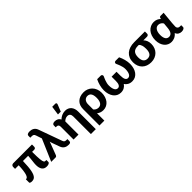

<svg xmlns="http://www.w3.org/2000/svg" viewBox="286 -2201 3810 3810"><g transform="rotate(-45 2191.0 -296.0)"><path d="M612 -451Q612 -433.5 601.2 -421.2Q590.5 -409 569.5 -409H511V-403.5Q511 -333 512.8 -282.5Q514.5 -232 517.8 -197.8Q521 -163.5 526.2 -143Q531.5 -122.5 538.2 -111.8Q545 -101 553.5 -97.8Q562 -94.5 572.5 -94.5H597V-40.5Q597 -29.5 590.2 -21.2Q583.5 -13 572 -7.2Q560.5 -1.5 545.5 1.2Q530.5 4 513.5 4Q444.5 4 411.8 -41.8Q379 -87.5 379 -170.5Q379 -193 381.2 -217Q383.5 -241 387 -269.5Q390.5 -298 394 -332Q397.5 -366 400 -409H254Q252 -323 246.2 -259Q240.5 -195 230.8 -149Q221 -103 207.8 -73.2Q194.5 -43.5 177.5 -26.2Q160.5 -9 139.5 -2.2Q118.5 4.5 93.5 4.5Q85 4.5 75.2 3Q65.5 1.5 57.2 -1.5Q49 -4.5 43.5 -9.2Q38 -14 38 -21V-111.5H48.5Q65 -111.5 79.5 -127.5Q94 -143.5 105 -178.8Q116 -214 123.5 -270.8Q131 -327.5 134 -409H33V-466Q33 -474 36.5 -482.5Q40 -491 46.5 -498Q53 -505 62.5 -509.5Q72 -514 84 -514H612Z M1185 -93V-39.5Q1185 -25 1180.8 -16.2Q1176.5 -7.5 1168.5 -2.5Q1160.5 2.5 1149.2 4.2Q1138 6 1124.5 6Q1102 6 1079.2 1.2Q1056.5 -3.5 1036 -15.5Q1015.5 -27.5 998.5 -48.5Q981.5 -69.5 970.5 -102L914 -259Q904.5 -284.5 901.5 -305.5Q898 -294.5 894.2 -283.2Q890.5 -272 886 -260.5L796 -25Q792 -15 782.8 -7.5Q773.5 0 757 0H638.5L836.5 -460.5L795.5 -582.5Q790 -598 784 -607.8Q778 -617.5 769.8 -623Q761.5 -628.5 750.2 -630.8Q739 -633 723 -633H683.5V-682.5Q683.5 -693 687.2 -702Q691 -711 699.8 -717.8Q708.5 -724.5 723.2 -728.2Q738 -732 760 -732Q780.5 -732 802.8 -727.8Q825 -723.5 845.5 -712.5Q866 -701.5 883.2 -682.2Q900.5 -663 911 -632.5L1088.5 -140.5Q1096.5 -117 1110.5 -105Q1124.5 -93 1154 -93Z M1186.5 -475.5Q1186.5 -484 1190.2 -492.2Q1194 -500.5 1202.2 -506.8Q1210.5 -513 1223.5 -517Q1236.5 -521 1255.5 -521Q1295 -521 1327.2 -503.5Q1359.5 -486 1375.5 -450Q1392.5 -466 1411.8 -479.5Q1431 -493 1452.5 -502.8Q1474 -512.5 1498 -518Q1522 -523.5 1548.5 -523.5Q1590.5 -523.5 1623.2 -509Q1656 -494.5 1678 -468.5Q1700 -442.5 1711.5 -406.5Q1723 -370.5 1723 -327.5V166.5H1585V-327.5Q1585 -370.5 1565.2 -394.2Q1545.5 -418 1506.5 -418Q1477.5 -418 1452 -405.5Q1426.5 -393 1403.5 -370.5V0H1265.5V-359Q1265.5 -391 1251.8 -406.2Q1238 -421.5 1212.5 -421.5H1186.5ZM1398.5 -571 1425 -759H1509.5Q1528.5 -759 1535.2 -747.2Q1542 -735.5 1535 -716.5L1477.5 -571Z M1963 -146Q1984 -119 2011 -107.2Q2038 -95.5 2064 -95.5Q2089 -95.5 2109.5 -105Q2130 -114.5 2144.8 -134.8Q2159.5 -155 2167.5 -186.5Q2175.5 -218 2175.5 -261.5Q2175.5 -304.5 2167.8 -334.5Q2160 -364.5 2146 -383Q2132 -401.5 2112.5 -409.8Q2093 -418 2069 -418Q2047 -418 2027.8 -409.8Q2008.5 -401.5 1994.2 -385.5Q1980 -369.5 1971.5 -345.8Q1963 -322 1963 -290.5ZM1825.5 -290.5Q1825.5 -343.5 1841.2 -386.5Q1857 -429.5 1888 -460Q1919 -490.5 1964.2 -507.2Q2009.5 -524 2069 -524Q2119.5 -524 2164.5 -506Q2209.5 -488 2243.5 -454Q2277.5 -420 2297.5 -371.2Q2317.5 -322.5 2317.5 -261.5Q2317.5 -203.5 2301.8 -154.2Q2286 -105 2257 -69Q2228 -33 2187.2 -12.8Q2146.5 7.5 2096.5 7.5Q2056.5 7.5 2023.2 -4.8Q1990 -17 1963 -39.5V166.5H1825.5Z M3058 -515.5Q3072 -487 3083.5 -456Q3095 -425 3103.2 -393.2Q3111.5 -361.5 3116 -329.5Q3120.5 -297.5 3120.5 -267Q3120.5 -208.5 3106 -158Q3091.5 -107.5 3064.5 -70.8Q3037.5 -34 2998.2 -13Q2959 8 2909.5 8Q2879.5 8 2855.2 1.8Q2831 -4.5 2811.2 -15.8Q2791.5 -27 2776.2 -42Q2761 -57 2749.5 -75Q2738 -57 2722.5 -42Q2707 -27 2687.5 -15.8Q2668 -4.5 2644 1.8Q2620 8 2591 8Q2541.5 8 2502.5 -13Q2463.5 -34 2436.2 -70.8Q2409 -107.5 2394.5 -158Q2380 -208.5 2380 -267Q2380 -297.5 2384.5 -329.5Q2389 -361.5 2397.2 -393.2Q2405.5 -425 2417 -456Q2428.5 -487 2443 -515.5H2542Q2549 -515.5 2557.2 -512.5Q2565.5 -509.5 2571.5 -502.5Q2577.5 -495.5 2579 -484.2Q2580.5 -473 2574 -457Q2571.5 -451.5 2562.2 -432Q2553 -412.5 2543.2 -385.2Q2533.5 -358 2525.8 -326.8Q2518 -295.5 2518 -267Q2518 -215 2526.2 -182.2Q2534.5 -149.5 2547.5 -130.5Q2560.5 -111.5 2576.5 -104.5Q2592.5 -97.5 2608.5 -97.5Q2628.5 -97.5 2642.2 -107.5Q2656 -117.5 2664.8 -135.5Q2673.5 -153.5 2677.2 -178Q2681 -202.5 2681 -231.5V-348H2819V-231.5H2819.5Q2819.5 -202.5 2823.2 -178Q2827 -153.5 2835.8 -135.5Q2844.5 -117.5 2858.2 -107.5Q2872 -97.5 2892 -97.5Q2907.5 -97.5 2923.8 -104.5Q2940 -111.5 2953 -130.5Q2966 -149.5 2974.2 -182.2Q2982.5 -215 2982.5 -267Q2982.5 -295.5 2974.8 -326.8Q2967 -358 2957.2 -385.2Q2947.5 -412.5 2938.5 -432Q2929.5 -451.5 2927 -457Q2920 -473 2921.5 -484.2Q2923 -495.5 2929 -502.5Q2935 -509.5 2943.2 -512.5Q2951.5 -515.5 2958.5 -515.5Z M3481 -412Q3399 -412 3361.5 -372Q3324 -332 3324 -248Q3324 -96 3441 -96Q3500.5 -96 3529 -135.2Q3557.5 -174.5 3557.5 -255Q3557.5 -279 3554.8 -303.5Q3552 -328 3545.8 -349.5Q3539.5 -371 3529.5 -387.2Q3519.5 -403.5 3505.5 -412ZM3782.5 -515V-450Q3782.5 -444 3779.5 -437.2Q3776.5 -430.5 3771 -425Q3765.5 -419.5 3757.5 -415.8Q3749.5 -412 3740 -412H3636.5Q3665.5 -384.5 3682.2 -344Q3699 -303.5 3699 -249Q3699 -193.5 3680.5 -146.2Q3662 -99 3628.2 -65Q3594.5 -31 3547 -11.8Q3499.5 7.5 3441.5 7.5Q3383.5 7.5 3335.8 -10.2Q3288 -28 3253.8 -61.5Q3219.5 -95 3200.8 -142.8Q3182 -190.5 3182 -250.5Q3182 -313 3203 -362.2Q3224 -411.5 3263 -445.5Q3302 -479.5 3357.5 -497.2Q3413 -515 3482 -515Z M4162.5 -359.5Q4156 -372 4145.8 -383.2Q4135.5 -394.5 4122.5 -403Q4109.5 -411.5 4094 -416.8Q4078.5 -422 4061.5 -422Q4039.5 -422 4019 -412.8Q3998.5 -403.5 3982.8 -383Q3967 -362.5 3957.2 -329.8Q3947.5 -297 3947.5 -250.5Q3947.5 -208.5 3955.5 -179.5Q3963.5 -150.5 3977.2 -132.8Q3991 -115 4009 -107.2Q4027 -99.5 4047 -99.5Q4067 -99.5 4084.5 -107Q4102 -114.5 4115.5 -131.2Q4129 -148 4138 -174.5Q4147 -201 4151 -239ZM4380 -94V-40.5Q4380 -32 4374.2 -23.8Q4368.5 -15.5 4357.5 -9Q4346.5 -2.5 4330.8 1.2Q4315 5 4295.5 5Q4258 5 4226.5 -14.2Q4195 -33.5 4177.5 -74Q4160 -51.5 4139.8 -35.8Q4119.5 -20 4097.8 -10.5Q4076 -1 4054.2 3.2Q4032.5 7.5 4012 7.5Q3968 7.5 3930 -10.2Q3892 -28 3864.2 -61Q3836.5 -94 3820.8 -141Q3805 -188 3805 -247Q3805 -309 3822.5 -360.5Q3840 -412 3871.2 -448.5Q3902.5 -485 3945 -505.2Q3987.5 -525.5 4037 -525.5Q4083 -525.5 4119.8 -509Q4156.5 -492.5 4182.5 -465.5L4189 -491.5Q4197 -515.5 4223.5 -515.5H4308L4282.5 -252.5Q4282 -228.5 4279.8 -204.8Q4277.5 -181 4277.5 -158.5Q4277.5 -142 4282.8 -129.8Q4288 -117.5 4296.5 -109.8Q4305 -102 4316.5 -98Q4328 -94 4341 -94Z"/></g></svg>

Font: Lato 2
Style: Regular
Weight: 800
Designer: Lukasz Dziedzic with Adam Twardoch and Botio Nikoltchev
Foundry: tyPoland Lukasz Dziedzic
Version: Version 2.015; 2015-08-06; http://www.latofonts.com/